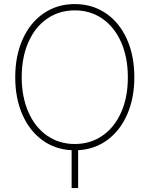

<svg xmlns="http://www.w3.org/2000/svg" viewBox="-20 -737 743 954"><path d="M368.2 9.3V197.3H335.9V9.3Q252.9 5.4 189.5 -41.3Q126 -87.9 90.8 -168.7Q55.7 -249.5 55.7 -353.5Q55.7 -460.4 93 -543Q130.4 -625.5 197.5 -671.1Q264.6 -716.8 351.6 -716.8Q438 -716.8 505.4 -671.4Q572.8 -626 610.1 -543.5Q647.5 -460.9 647.5 -353.5Q647.5 -250 612.3 -169.2Q577.1 -88.4 513.9 -41.7Q450.7 4.9 368.2 9.3ZM351.6 -685.5Q274.4 -685.5 214.6 -644.5Q154.8 -603.5 121.3 -528.1Q87.9 -452.6 87.9 -353.5Q87.9 -255.4 121.1 -179.9Q154.3 -104.5 214.1 -63Q273.9 -21.5 351.6 -21.5Q428.7 -21.5 488.8 -62.7Q548.8 -104 582.3 -179.4Q615.7 -254.9 615.2 -353.5Q615.2 -452.1 581.8 -527.6Q548.3 -603 488.5 -644.3Q428.7 -685.5 351.6 -685.5Z"/></svg>

Font: Pretendard JP Thin
Style: Regular
Weight: 100
Designer: Base glyphs from Inter by Rasmus Andersson; Hangeul glyphs from Noto Sans CJK(Source Han Sans) by Jang Soo-young and Kan
Foundry: Kil Hyung-jin
Version: Version 1.309